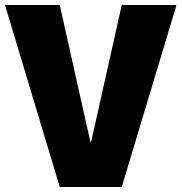

<svg xmlns="http://www.w3.org/2000/svg" viewBox="-20 -748 727 768"><path d="M0 -728H219L310 -321L342 -179H344L376 -321L467 -728H686L467 0H219Z"/></svg>

Font: Murecho Black
Style: Regular
Weight: 900
Designer: Neil Summerour
Foundry: Positype
Version: Version 1.010; ttfautohint (v1.8.3)